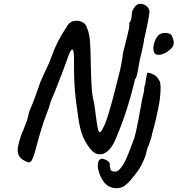

<svg xmlns="http://www.w3.org/2000/svg" viewBox="-20 -758 933 1009"><path d="M73 31Q73 15 80 -11Q89 -46 104 -78Q112 -97 120 -120Q128 -143 133 -170Q153 -216 168.5 -259.5Q184 -303 188 -315Q189 -322 221 -391L238 -427Q262 -494 282.5 -535Q303 -576 334 -623Q350 -649 382 -649Q401 -649 416 -640Q431 -631 436 -615Q445 -594 449.5 -569Q454 -544 456 -480Q457 -460 457 -422Q459 -338 462 -294.5Q465 -251 475 -215Q481 -175 482 -162Q488 -115 493 -89Q498 -63 503 -63Q515 -63 536.5 -119Q558 -175 601 -350Q607 -370 615 -408Q623 -446 627 -482Q638 -523 648.5 -567.5Q659 -612 659 -616Q659 -621 659.5 -626Q660 -631 659 -638Q663 -638 667.5 -651Q672 -664 672 -675Q672 -704 686 -718Q697 -738 718 -738Q734 -738 748 -727.5Q762 -717 765 -703Q768 -682 737 -550Q737 -538 723 -478Q714 -444 709 -413Q705 -384 699.5 -363Q694 -342 690 -343Q649 -167 585 -21Q570 14 549 33.5Q528 53 505 53Q477 53 454 24Q424 -15 410 -55.5Q396 -96 387 -172Q369 -283 369 -396V-428Q370 -498 360 -498Q354 -498 346 -480Q338 -462 326 -427Q321 -411 281 -309L264 -265Q246 -229 237 -192Q206 -112 188.5 -50Q171 12 169 20Q166 31 163.5 41Q161 51 158 59Q150 80 145 87.5Q140 95 132 95Q122 95 106 85Q73 68 73 31ZM786 -504Q786 -520 792 -537.5Q798 -555 808 -568Q822 -585 849 -585Q867 -585 879 -576Q893 -552 893 -535Q893 -520 885 -509Q868 -490 849 -480Q830 -470 814 -470Q801 -470 794 -476Q786 -486 786 -504ZM592 231Q556 231 531 205Q512 181 503 156Q494 131 494 111Q494 95 500 85.5Q506 76 517 76Q526 76 541.5 85Q557 94 557 104Q557 122 560.5 132Q564 142 576 143Q579 144 584 144Q603 144 621 116Q638 94 660.5 34.5Q683 -25 686 -33Q694 -61 700.5 -95Q707 -129 709 -138L722 -208Q725 -231 730.5 -252Q736 -273 737 -278Q737 -303 744 -317Q744 -330 748.5 -349.5Q753 -369 753 -374Q757 -378 775 -371.5Q793 -365 801 -357Q813 -344 818.5 -332.5Q824 -321 824 -293Q824 -276 821 -247Q821 -235 811 -186Q801 -137 792 -101Q787 -82 785 -76Q779 -55 777 -43Q776 -35 764 -2Q752 27 750 39Q747 60 726 104Q719 122 689.5 160Q660 198 646 209Q625 231 592 231Z"/></svg>

Font: Caveat
Style: Bold
Weight: 700
Designer: Pablo Impallari
Foundry: Pablo Impallari
Version: Version 1.500; ttfautohint (v1.6)